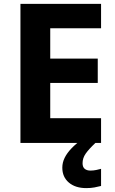

<svg xmlns="http://www.w3.org/2000/svg" viewBox="-20 -734 592 986"><path d="M499 0H85V-714H499V-589H238V-433H482V-308H238V-127H499ZM404 104Q404 124 415 133Q426 142 444 142Q459 142 474 139Q489 136 499 133V221Q483 225 465 228.5Q447 232 423 232Q367 232 333.5 203.5Q300 175 300 127Q300 101 312 76.5Q324 52 347.5 27.5Q371 3 405 -21L470 0Q436 32 420 55Q404 78 404 104Z"/></svg>

Font: Noto Sans Lao Looped
Style: Bold
Weight: 700
Designer: Mark Frömberg, Ben Mitchell
Foundry: The Fontpad Ltd
Version: Version 1.001